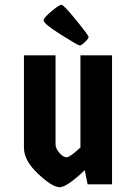

<svg xmlns="http://www.w3.org/2000/svg" viewBox="-20 -770 553 802"><path d="M80 -539H212V-167Q212 -150 228 -131.5Q244 -113 258 -113Q272 -113 316 -154V-539H448V0H346L334 -59Q259 12 229 12Q199 12 139.5 -43.5Q80 -99 80 -153ZM162 -685Q162 -695 194.5 -722.5Q227 -750 236.5 -750Q246 -750 298 -686Q350 -622 350 -615.5Q350 -609 335 -594.5Q320 -580 313 -580Q306 -580 234 -625.5Q162 -671 162 -685Z"/></svg>

Font: Germania One
Style: Regular
Weight: 400
Designer: John Vargas Beltran
Foundry: John Vargas Beltran
Version: Version 1.001